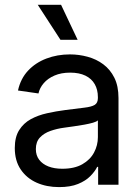

<svg xmlns="http://www.w3.org/2000/svg" viewBox="-20 -762 577 792"><path d="M223.6 9.8Q172.4 9.8 131.1 -8.5Q89.8 -26.9 65.4 -63Q41 -99.1 41 -151.4Q41 -196.8 59.1 -225.3Q77.1 -253.9 106.9 -270.3Q136.7 -286.6 174.1 -294.9Q211.4 -303.2 249.5 -308.1Q298.8 -314.5 328.1 -317.9Q357.4 -321.3 370.6 -329.3Q383.8 -337.4 383.8 -357.4V-361.3Q383.8 -392.1 370.8 -414.8Q357.9 -437.5 332.3 -450Q306.6 -462.4 269.5 -462.4Q232.4 -462.4 204.8 -450.4Q177.2 -438.5 160.4 -418.9Q143.6 -399.4 138.7 -376.5L54.2 -388.7Q64.9 -437.5 95.7 -470.5Q126.5 -503.4 171.4 -520.5Q216.3 -537.6 268.6 -537.6Q305.7 -537.6 341.6 -527.8Q377.4 -518.1 406 -496.8Q434.6 -475.6 451.7 -441.4Q468.8 -407.2 468.8 -357.4V0H384.8V-73.7H380.9Q371.6 -54.7 352.5 -35.4Q333.5 -16.1 302 -3.2Q270.5 9.8 223.6 9.8ZM236.8 -65.9Q287.1 -65.9 319.6 -84.5Q352.1 -103 367.9 -132.8Q383.8 -162.6 383.8 -196.3V-265.6Q378.9 -260.3 363.8 -255.9Q348.6 -251.5 327.9 -247.8Q307.1 -244.1 285.4 -241Q263.7 -237.8 245.6 -235.4Q214.8 -231.4 188 -221.9Q161.1 -212.4 144.5 -194.6Q127.9 -176.8 127.9 -147Q127.9 -121.1 141.6 -103Q155.3 -85 179.7 -75.4Q204.1 -65.9 236.8 -65.9ZM229.5 -597.7 135.7 -742.2H231.9L300.3 -597.7Z"/></svg>

Font: Inter 24pt
Style: Regular
Weight: 400
Designer: Rasmus Andersson
Foundry: rsms
Version: Version 4.001;git-66647c0bb